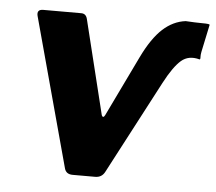

<svg xmlns="http://www.w3.org/2000/svg" viewBox="-44 -582 709 629"><g transform="rotate(5 310.5 -267.0)"><path d="M217 0Q195 0 190 -19L57 -509Q52 -530 74 -530H199Q215 -530 219 -512L295 -203Q297 -198 300 -198Q303 -198 306 -204L402 -403Q433 -467 467 -498Q501 -529 542 -534Q576 -532 593.5 -532Q611 -532 616.5 -531Q622 -530 621 -528L602 -438Q600 -428 600.5 -420.5Q601 -413 598 -413Q562 -423 537.5 -402Q513 -381 484 -326L322 -18Q312 0 291 0Z"/></g></svg>

Font: Libre Franklin
Style: Bold Italic
Weight: 700
Italic angle: -8°
Designer: Pablo Impallari, Rodrigo Fuenzalida, Nhung Nguyen
Foundry: Impallari Type
Version: Version 3.000